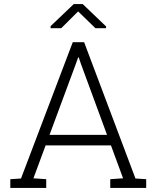

<svg xmlns="http://www.w3.org/2000/svg" viewBox="-20 -917 772 937"><path d="M30.3 0V-42.5L82.5 -45.9L335 -710.9H390.6L641.1 -45.9L693.4 -42.5V0H518.1V-42.5L580.6 -46.9L521.5 -207.5H202.6L143.1 -46.9L205.6 -42.5V0ZM221.7 -258.8H502.4L374 -607.9L364.3 -636.7H361.3L351.1 -607.9ZM227.1 -779.3V-789.6L339.8 -897H383.8L497.6 -788.1V-779.3H445.8L361.3 -861.3L278.8 -779.3Z"/></svg>

Font: Roboto Slab LO Light
Style: Regular
Weight: 300
Designer: Google
Version: Version 2.000